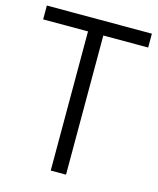

<svg xmlns="http://www.w3.org/2000/svg" viewBox="-111 -819 738 897"><g transform="rotate(15 257.5 -370.0)"><path d="M220.5 0V-673H3.5V-740H511.5V-673H294.5V0Z"/></g></svg>

Font: Encode Sans Condensed
Style: Regular
Weight: 400
Width: 3
Designer: Multiple Designers
Foundry: Impallari Type
Version: Version 3.000; ttfautohint (v1.8.3) -l 8 -r 50 -G 200 -x 14 